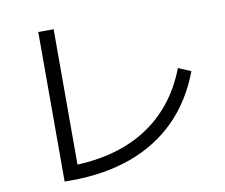

<svg xmlns="http://www.w3.org/2000/svg" viewBox="-84 -868 1168 996"><g transform="rotate(-10 500.0 -370.0)"><path d="M178 24V-764H259V4L210 -50Q332 -50 433.5 -75.5Q535 -101 616.5 -151.5Q698 -202 759 -277.5Q820 -353 859 -454L925 -426Q870 -279 770 -178.5Q670 -78 529 -27Q388 24 210 24Z"/></g></svg>

Font: M PLUS 2 Thin
Style: Regular
Weight: 400
Version: Version 1.001